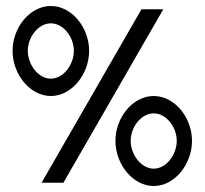

<svg xmlns="http://www.w3.org/2000/svg" viewBox="-20 -611 686 642"><path d="M73 -441C73 -487 108 -533 150 -533C192 -533 227 -487 227 -441C227 -395 192 -348 150 -348C108 -348 73 -395 73 -441ZM22 -441C22 -363 80 -290 150 -290C220 -290 278 -363 278 -441C278 -519 220 -591 150 -591C80 -591 22 -519 22 -441ZM417 -140C417 -186 452 -232 494 -232C536 -232 571 -186 571 -140C571 -94 536 -47 494 -47C452 -47 417 -94 417 -140ZM366 -140C366 -62 424 11 494 11C564 11 622 -62 622 -140C622 -218 564 -290 494 -290C424 -290 366 -218 366 -140ZM192 0 526 -580H453L119 0Z"/></svg>

Font: Charger
Style: Regular
Weight: 400
Designer: Jasper
Foundry: Cannot Into Space Fonts
Version: Version 0.98